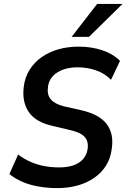

<svg xmlns="http://www.w3.org/2000/svg" viewBox="-20 -954 648 984"><path d="M273 10Q224 10 178 2Q132 -6 94 -22.5Q56 -39 28 -62L73 -162Q102 -140 135.5 -125Q169 -110 206.5 -103Q244 -96 283 -96Q327 -96 357.5 -107Q388 -118 406.5 -139.5Q425 -161 429 -190Q433 -217 424.5 -236Q416 -255 395.5 -267Q375 -279 341 -287L244 -310Q160 -330 126 -382Q92 -434 102 -511Q108 -559 132 -597Q156 -635 194 -661.5Q232 -688 280 -701.5Q328 -715 383 -715Q449 -715 504 -696.5Q559 -678 595 -642L549 -545Q517 -578 472 -593.5Q427 -609 377 -609Q336 -609 303 -597Q270 -585 250 -563Q230 -541 226 -510Q220 -470 239.5 -446Q259 -422 304 -410L401 -388Q490 -367 527 -318Q564 -269 553 -193Q547 -143 523.5 -105.5Q500 -68 462 -42Q424 -16 376.5 -3Q329 10 273 10ZM347 -765 478 -934H608L436 -765Z"/></svg>

Font: Nunito Sans 10pt SemiCondensed
Style: Bold Italic
Weight: 700
Width: 4
Italic angle: -9°
Designer: Vernon Adams
Foundry: Vernon Adams
Version: Version 3.101;gftools[0.9.27]